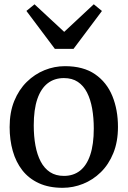

<svg xmlns="http://www.w3.org/2000/svg" viewBox="-20 -886 609 917"><path d="M26 -279.3Q26 -349.6 48 -403.7Q70.1 -457.8 107.8 -494.8Q145.5 -531.8 192.6 -550.9Q239.8 -570 290.2 -570Q377.9 -570 433.8 -531.6Q489.7 -493.2 516.6 -427.4Q543.4 -361.7 543.4 -279.7Q543.4 -209.2 521.3 -154.8Q499.3 -100.5 461.6 -63.6Q423.9 -26.7 376.7 -7.9Q329.5 11 279.1 11Q213.5 11 165.6 -11.1Q117.7 -33.1 86.8 -72.5Q56 -112 41 -164.9Q26 -217.8 26 -279.3ZM285.3 -45.9Q330.6 -45.9 362.4 -70.9Q394.2 -96 411 -146.3Q427.9 -196.6 427.9 -272Q427.9 -323.5 420.1 -367.5Q412.3 -411.5 395.6 -444.2Q378.9 -476.9 351.7 -495Q324.5 -513.1 285.3 -513.1Q239.8 -513.1 207.6 -488.1Q175.4 -463 158.3 -413Q141.2 -362.9 141.2 -287Q141.2 -235 149.3 -191Q157.4 -147 174.5 -114.4Q191.6 -81.8 219 -63.8Q246.5 -45.9 285.3 -45.9ZM144.9 -865.4 286.6 -733.8 427.9 -865.6 466.9 -833.6 331.1 -652.5H242.1L106.1 -833.8Z"/></svg>

Font: Merriweather 7pt Light
Style: Regular
Weight: 300
Designer: Eben Sorkin
Foundry: Eben Sorkin
Version: Version 2.200;gftools[0.9.31]